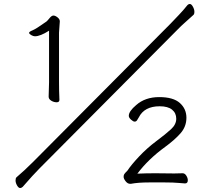

<svg xmlns="http://www.w3.org/2000/svg" viewBox="-20 -857 1040 963"><path d="M177 -11Q147 19 94 80Q88 86 80.5 86Q73 86 65.5 73Q58 60 58 48Q58 36 63 32Q102 -1 145 -44L836 -739Q855 -759 877.5 -782.5Q900 -806 919 -830Q925 -837 932.5 -837Q940 -837 947.5 -823.5Q955 -810 955 -798Q955 -786 950 -782Q932 -765 910 -746Q888 -727 868 -706ZM226 -703Q182 -675 155 -675Q147 -675 136.5 -681Q126 -687 126 -692.5Q126 -698 143.5 -705Q161 -712 213 -749Q218 -753 228.5 -766Q239 -779 248 -779Q257 -779 268.5 -770Q280 -761 280 -750L276 -693V-448Q276 -402 278 -358V-356Q278 -344 264 -344Q250 -344 237 -352Q224 -360 224 -372V-373L226 -443ZM808 58H727Q673 58 636 65H633Q620 65 610 52Q600 39 600 30Q600 21 603.5 16Q607 11 611 7Q615 3 619 -1Q638 -30 677.5 -72Q717 -114 764.5 -149.5Q812 -185 838 -209Q864 -233 864 -261.5Q864 -290 843 -307Q822 -324 781 -324Q704 -324 676 -268Q672 -261 667.5 -254Q663 -247 655.5 -247Q648 -247 637 -257Q626 -267 626 -276Q626 -299 663 -330Q708 -370 778.5 -370Q849 -370 882 -340.5Q915 -311 915 -266.5Q915 -222 885.5 -188.5Q856 -155 808 -120Q724 -59 669 14Q711 12 759 12L854 13L896 12Q907 12 914.5 24Q922 36 922 47Q922 63 908 63Q902 63 876 60.5Q850 58 808 58Z"/></svg>

Font: LXGW WenKai Light
Style: Regular
Weight: 300
Designer: LXGW / Fontworks Inc.
Foundry: LXGW / Fontworks Inc.
Version: Version 1.501; October 10, 2024